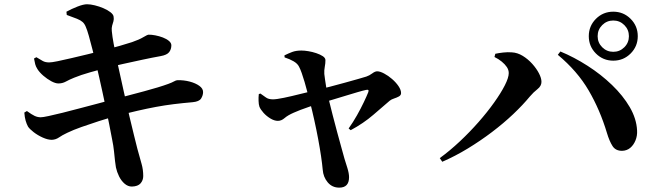

<svg xmlns="http://www.w3.org/2000/svg" viewBox="-20 -810 3040 889"><path d="M287.6 -755.8Q311.1 -768.8 338.8 -779.6Q366.5 -790.3 383.1 -790.3Q398.6 -790.3 419 -785.3Q439.4 -780.3 458.6 -772.1Q477.8 -764 491.1 -753.7Q504.5 -743.4 505.9 -733.5Q508.1 -721.1 505.2 -711.4Q502.3 -701.8 499.3 -691.5Q496.3 -681.1 497.6 -666.6Q500.1 -640 506.2 -607.9Q512.3 -575.8 522.1 -526.9Q539.2 -449.1 553.4 -384.9Q567.7 -320.8 579.5 -270.3Q591.3 -219.8 600.8 -182.2Q610.2 -144.6 616.2 -120.6Q628.3 -77 635.7 -50.6Q643.2 -24.2 643.2 5.2Q643.2 24.6 630.9 38.9Q618.6 53.1 590.4 53.8Q572.5 53.8 557 40.6Q541.6 27.4 531.4 6.8Q521.3 -13.8 516.8 -34.7Q514.8 -44.9 512.6 -64.4Q510.5 -83.8 507.8 -109.9Q505.1 -136 499.4 -163.2Q493.2 -196.4 485.7 -234.2Q478.2 -272 470.1 -310.4Q461.9 -348.8 454.2 -384.9Q446.4 -421 439.4 -451.6Q432.4 -482.2 427.4 -503.4Q417.5 -543.4 408.4 -579.7Q399.3 -616 391.3 -644.1Q383.3 -672.3 377 -686.2Q371.3 -700.4 362.2 -708.3Q353.2 -716.3 336.4 -723.1Q319.6 -729.9 289.1 -740.8ZM137.5 -539.1 148.4 -545.1Q166 -534.3 177.9 -527.7Q189.7 -521 207.9 -521Q219.1 -521 246.7 -526.6Q274.2 -532.2 311 -540.9Q347.8 -549.6 386.7 -558.9Q425.6 -568.2 457.8 -576.7Q504.1 -588.9 535.3 -597.9Q566.4 -607 591.5 -615Q624.7 -626.5 643.4 -637.8Q662.1 -649.2 668.3 -649.4Q681.3 -649.7 699.2 -646.3Q717.1 -642.9 734.2 -636.4Q751.2 -629.8 762.3 -620.5Q773.4 -611.1 773.4 -600.2Q773.4 -582.1 763.3 -568.7Q753.1 -555.4 723.8 -550.2Q685.8 -543.4 639 -533.4Q592.1 -523.4 549.5 -513.9Q506.8 -504.4 480.7 -497.4Q439.7 -487.2 397 -475.1Q354.3 -463 322.9 -450.1Q300.8 -441.1 284.9 -432.3Q269.1 -423.6 250.5 -423.6Q236.6 -423.6 217.4 -433.9Q198.2 -444.3 180.6 -459.5Q163.1 -474.7 153.5 -489.8Q145.7 -502.1 143.1 -512.4Q140.5 -522.6 137.5 -539.1ZM92.6 -288.8 104.6 -295.9Q126.9 -279.6 140.5 -273.3Q154.1 -267 168.5 -267Q178.5 -267 205.3 -272.8Q232 -278.5 269.9 -287.9Q307.8 -297.4 350.2 -308.7Q392.7 -320.1 433.7 -330.7Q474.7 -341.4 507.8 -350.6Q542.1 -359.5 577.6 -368.9Q613.1 -378.3 647.3 -387.4Q681.6 -396.5 710.2 -405.3Q738.8 -414 758.9 -421.4Q777.2 -428.1 786.1 -433.3Q795.1 -438.5 802.1 -438.8Q831.5 -439.3 858.6 -432.2Q885.7 -425 903 -412.5Q920.3 -400.1 920.3 -383.8Q920.3 -368.7 911.3 -354.1Q902.3 -339.5 871.9 -336.8Q825.4 -332.8 784.2 -327.7Q743 -322.6 702.2 -315Q661.3 -307.4 616.2 -297Q571.2 -286.6 516 -272.1Q480 -262.6 438 -249.2Q396.1 -235.7 357.4 -222Q318.7 -208.3 292.1 -195.4Q268.2 -184.2 253.3 -173.8Q238.4 -163.3 219.7 -162.6Q201.1 -162.6 177.6 -173.2Q154.2 -183.8 135.3 -198.5Q116.5 -213.2 109.7 -223.9Q103.2 -235.8 98.7 -251.3Q94.2 -266.7 92.6 -288.8Z M1297.8 -544.2 1297 -553.6Q1315.4 -562.7 1333 -569.4Q1350.7 -576 1375.8 -576Q1389.3 -576 1407.7 -573Q1426.2 -570 1444.4 -563.9Q1462.5 -557.8 1474.7 -549.8Q1486.8 -541.7 1486.8 -531.6Q1487 -517.2 1483.8 -500.9Q1480.6 -484.5 1481.6 -467.7Q1482.8 -458.5 1485.2 -440.2Q1487.5 -422 1491.3 -400.9Q1495.1 -379.8 1499.4 -360.7Q1509.4 -320.5 1519.9 -278.8Q1530.4 -237.2 1541 -198.7Q1551.5 -160.2 1560.4 -127.9Q1569.3 -95.6 1575.3 -74.1Q1580.6 -57.6 1588.4 -32.4Q1596.2 -7.2 1596.2 10.6Q1596.2 58.8 1550.8 58.8Q1518 58.8 1497.4 34.3Q1476.7 9.8 1474.2 -24.6Q1471.9 -50.5 1466.5 -87.2Q1461.1 -123.9 1453.1 -166.6Q1445.1 -209.4 1435.4 -253.1Q1425.8 -296.9 1415.6 -336.4Q1409.6 -358.6 1403.3 -383.2Q1396.9 -407.7 1390.3 -430.5Q1383.6 -453.3 1377 -471.9Q1370.4 -490.5 1364.6 -501.2Q1357.6 -515.5 1339.6 -526.1Q1321.6 -536.6 1297.8 -544.2ZM1185.7 -376.9Q1200.3 -366.9 1211.5 -358.6Q1222.8 -350.2 1243.6 -350Q1259.9 -350 1294.7 -357.2Q1329.5 -364.4 1371.6 -375.1Q1413.7 -385.7 1450.8 -394.2Q1476.3 -400.2 1509.9 -409.1Q1543.4 -418 1577.6 -427.3Q1611.7 -436.6 1638.3 -444.3Q1664.9 -452.1 1676 -455.4Q1690.2 -460.1 1703.3 -469.9Q1716.4 -479.8 1726.3 -479.8Q1739.7 -479.8 1758.7 -469.6Q1777.8 -459.5 1795.4 -444.1Q1813.1 -428.8 1825.1 -411.3Q1837 -393.7 1837 -379.2Q1837 -368.9 1827 -363.4Q1817 -357.9 1804.5 -353.9Q1792 -349.9 1784.5 -343.7Q1755.4 -318.6 1709 -278.7Q1662.6 -238.7 1603.8 -207.2L1594.2 -215.1Q1614.9 -244.1 1632.8 -276Q1650.8 -307.8 1664.4 -336.5Q1678.1 -365.1 1685.2 -383.2Q1688 -390.7 1685.1 -393.1Q1682.2 -395.5 1674.2 -393.5Q1660 -390.5 1635.9 -383.4Q1611.8 -376.4 1581.9 -367.2Q1551.9 -358 1519.9 -348.4Q1487.9 -338.8 1457.8 -330.3Q1436.7 -324 1413.6 -316.3Q1390.4 -308.5 1370.9 -301Q1351.4 -293.5 1340.2 -288.3Q1312.5 -276.2 1297.7 -263.3Q1283 -250.4 1266.6 -250.4Q1250.3 -250.4 1232.2 -261.3Q1214.1 -272.2 1200.3 -287.4Q1186.5 -302.7 1181.2 -315.9Q1177.7 -326.2 1177.2 -342.7Q1176.6 -359.1 1178.3 -374.3Z M2706.2 -642.5Q2706.2 -689.7 2739.3 -722.8Q2772.4 -755.9 2819.6 -755.9Q2866.8 -755.9 2899.9 -722.8Q2933 -689.7 2933 -642.5Q2933 -595.3 2899.9 -562.2Q2866.8 -529.1 2819.6 -529.1Q2772.4 -529.1 2739.3 -562.2Q2706.2 -595.3 2706.2 -642.5ZM2747.2 -642.5Q2747.2 -612.4 2768.3 -591.3Q2789.5 -570.1 2819.6 -570.1Q2849.7 -570.1 2870.9 -591.3Q2892 -612.4 2892 -642.5Q2892 -672.6 2870.9 -693.8Q2849.7 -715 2819.6 -715Q2789.5 -715 2768.3 -693.8Q2747.2 -672.6 2747.2 -642.5ZM2269.5 -546.1 2273.4 -561Q2288.5 -564.4 2309.8 -566.8Q2331.1 -569.2 2350.2 -567.6Q2376.1 -566.2 2400.4 -551.3Q2424.7 -536.4 2444.4 -514.5Q2464.1 -492.5 2475.6 -470.2Q2487.1 -448 2487.1 -431Q2487.1 -411.7 2468.6 -397.3Q2450 -382.8 2433.4 -363.2Q2401.3 -324.3 2356.7 -281.9Q2312.1 -239.6 2258.3 -198.8Q2204.5 -158 2145.8 -122.3Q2087.2 -86.7 2027.8 -61L2016.2 -77.9Q2062.8 -111.8 2109.1 -155.3Q2155.4 -198.8 2195.9 -244.9Q2236.5 -291.1 2267.8 -335.1Q2299.2 -379.1 2317.4 -414.8Q2335.6 -450.6 2335.6 -471.6Q2335.6 -486.3 2326.8 -499.5Q2317.9 -512.7 2303.2 -524.7Q2288.6 -536.8 2269.5 -546.1ZM2861.5 -111.7Q2830.7 -111 2816.1 -133.8Q2801.5 -156.6 2790.2 -194.6Q2758.1 -301.3 2705.7 -391.1Q2653.3 -480.9 2562.8 -556.2L2574.7 -571.6Q2638.3 -545.3 2700.5 -505.4Q2762.7 -465.6 2813.7 -416.5Q2864.7 -367.4 2895.9 -314Q2927.1 -260.5 2929.8 -206.1Q2931.3 -181.6 2922.5 -159.9Q2913.6 -138.2 2898.1 -125.3Q2882.6 -112.5 2861.5 -111.7Z"/></svg>

Font: Early Summer Mincho VF
Style: Regular
Weight: 250
Designer: GuiWonder
Version: Version 1.002